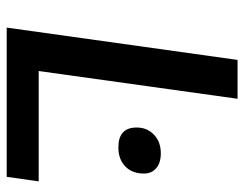

<svg xmlns="http://www.w3.org/2000/svg" viewBox="-100 -648 747 588"><g transform="rotate(90 274.0 -353.5)"><path d="M521 0 535 -98H197L282 -707H163L64 0ZM431 -342Q467 -342 489 -363Q511 -384 511 -420Q511 -444 494.5 -458Q478 -472 449 -472Q414 -472 392 -451Q370 -430 370 -398Q370 -342 431 -342Z"/></g></svg>

Font: Brisa Sans Medium
Style: Italic
Weight: 600
Italic angle: -8°
Designer: Dalton Maag Ltd
Foundry: Dalton Maag Ltd
Version: Version 1.101;July 10, 2019;FontCreator 11.5.0.2425 64-bit